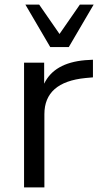

<svg xmlns="http://www.w3.org/2000/svg" viewBox="-20 -810 434 830"><path d="M84 0V-539.1H170.9V-448.2Q213.9 -538.1 347.7 -549.8L381.8 -551.8V-475.6L349.6 -472.7Q171.9 -455.1 171.9 -316.4V0ZM89.8 -790H149.4L237.3 -663.1L325.2 -790H384.8L277.3 -606.4H197.3Z"/></svg>

Font: Min Sans
Style: Regular
Weight: 400
Designer: Jinseong-Kim, NotoSansCJK, Nunito
Foundry: Jinseong-Kim
Version: Version 1.400;Glyphs 3.1.2 (3151)